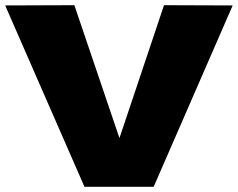

<svg xmlns="http://www.w3.org/2000/svg" viewBox="-23 -721 918 741"><path d="M303 0 -3 -700 264 -701 438 -188 610 -701 875 -700 570 0Z"/></svg>

Font: Georama Extended ExtraBold
Style: Regular
Weight: 800
Width: 7
Designer: Jean-Baptiste Levee
Foundry: Production Type
Version: Version 1.000